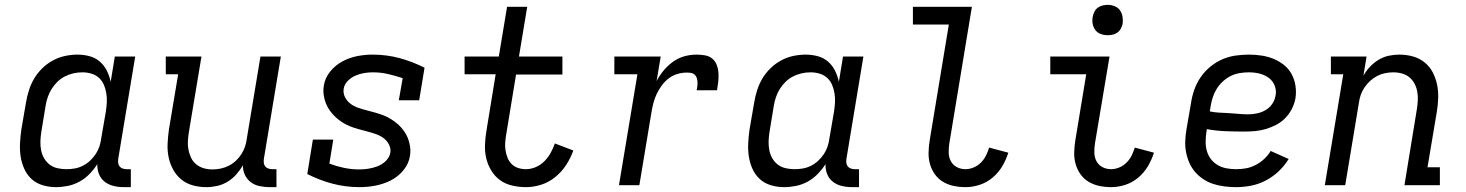

<svg xmlns="http://www.w3.org/2000/svg" viewBox="-20 -763 6040 791"><path d="M210 8Q210 8 210 8Q210 8 210 8Q182 8 155.5 0Q129 -8 110 -25.5Q91 -43 80 -67.5Q69 -92 65 -118.5Q61 -145 62.5 -173.5Q64 -202 68 -230L87 -340Q91 -365 99 -390.5Q107 -416 120.5 -439Q134 -462 154 -481.5Q174 -501 198 -514Q222 -527 248 -532.5Q274 -538 299 -538Q325 -538 349 -531.5Q373 -525 391 -509.5Q409 -494 420 -472Q431 -450 436 -426L453 -530H537L467 -108Q466 -99 467 -91Q468 -83 473 -77Q478 -71 486 -68.5Q494 -66 502 -66H519V8H490Q468 8 447.5 3Q427 -2 411 -14.5Q395 -27 387.5 -46.5Q380 -66 381 -87Q367 -65 348.5 -46Q330 -27 307 -14.5Q284 -2 259 3Q234 8 210 8ZM254 -66Q271 -66 288 -69Q305 -72 321 -80Q337 -88 350.5 -100.5Q364 -113 374 -128Q384 -143 389.5 -159.5Q395 -176 397 -193L416 -303Q419 -322 420 -341Q421 -360 418 -378.5Q415 -397 408 -413.5Q401 -430 388 -442Q375 -454 357 -459.5Q339 -465 320 -465Q301 -465 283 -461Q265 -457 248 -448.5Q231 -440 217 -426.5Q203 -413 193 -397Q183 -381 177 -363.5Q171 -346 168 -328L150 -218Q147 -199 146.5 -180Q146 -161 149.5 -143.5Q153 -126 162 -110.5Q171 -95 185 -84.5Q199 -74 217 -70Q235 -66 254 -66Z M830 8Q801 8 774 0.5Q747 -7 726.5 -24Q706 -41 693 -65Q680 -89 674.5 -116Q669 -143 670.5 -172Q672 -201 676 -230L714 -457H663V-530H810L758 -218Q755 -199 754 -181Q753 -163 756.5 -145.5Q760 -128 767.5 -112.5Q775 -97 788.5 -86Q802 -75 819 -70Q836 -65 855 -65Q872 -65 889 -68.5Q906 -72 922 -80Q938 -88 951.5 -100.5Q965 -113 974.5 -128Q984 -143 989.5 -159.5Q995 -176 997 -193L1053 -530H1137L1067 -108Q1066 -99 1067 -91Q1068 -83 1073 -77Q1078 -71 1086 -68.5Q1094 -66 1102 -66H1119V8H1090Q1069 8 1048.5 3.5Q1028 -1 1012.5 -13Q997 -25 988.5 -43.5Q980 -62 981 -82Q969 -62 953 -44Q937 -26 917 -14Q897 -2 874.5 3Q852 8 830 8Z M1461 8Q1403 8 1349 -6.5Q1295 -21 1246 -46L1269 -188H1353L1337 -89Q1366 -78 1397 -71.5Q1428 -65 1460 -65Q1479 -65 1498 -68Q1517 -71 1535.5 -78Q1554 -85 1569 -99.5Q1584 -114 1588 -133Q1591 -152 1582 -168.5Q1573 -185 1559 -195Q1545 -205 1527.5 -211Q1510 -217 1492.5 -221.5Q1475 -226 1457 -231Q1439 -236 1422.5 -242.5Q1406 -249 1391 -258.5Q1376 -268 1363 -280Q1350 -292 1339.5 -306.5Q1329 -321 1322.5 -337.5Q1316 -354 1313.5 -372.5Q1311 -391 1314 -410Q1319 -442 1340.5 -468.5Q1362 -495 1391.5 -510.5Q1421 -526 1452.5 -532Q1484 -538 1515 -538Q1573 -538 1626.5 -523.5Q1680 -509 1729 -484L1707 -350H1623L1639 -441Q1609 -451 1578.5 -458Q1548 -465 1516 -465Q1498 -465 1480 -462Q1462 -459 1444.5 -451.5Q1427 -444 1413 -430Q1399 -416 1396 -398Q1393 -379 1401.5 -362.5Q1410 -346 1424 -335.5Q1438 -325 1455.5 -319Q1473 -313 1490.5 -308.5Q1508 -304 1526 -299Q1544 -294 1560.5 -287.5Q1577 -281 1592 -271.5Q1607 -262 1620 -250.5Q1633 -239 1643.5 -224.5Q1654 -210 1660.5 -193.5Q1667 -177 1669.5 -158.5Q1672 -140 1669 -121Q1664 -88 1641.5 -61Q1619 -34 1588.5 -19Q1558 -4 1525.5 2Q1493 8 1461 8Z M2147 8Q2118 8 2090 1.5Q2062 -5 2040.5 -20.5Q2019 -36 2004.5 -59.5Q1990 -83 1983.5 -109.5Q1977 -136 1978 -165.5Q1979 -195 1984 -224L2022 -457H1894V-530H2035L2069 -735H2152L2118 -530H2297V-456H2106L2066 -212Q2063 -195 2061.5 -178Q2060 -161 2062.5 -144.5Q2065 -128 2071 -113Q2077 -98 2088 -87Q2099 -76 2114.5 -71Q2130 -66 2147 -66Q2167 -66 2187 -74.5Q2207 -83 2222.5 -98.5Q2238 -114 2248.5 -133Q2259 -152 2266 -172L2342 -143Q2331 -112 2312.5 -83.5Q2294 -55 2267.5 -33.5Q2241 -12 2209.5 -2Q2178 8 2147 8Z M2530 0 2606 -457H2511V-530H2702L2685 -429Q2697 -452 2714 -472.5Q2731 -493 2752.5 -508.5Q2774 -524 2799 -531Q2824 -538 2849 -538Q2867 -538 2884.5 -535Q2902 -532 2914.5 -521.5Q2927 -511 2933 -495Q2939 -479 2940 -461.5Q2941 -444 2939 -426Q2937 -408 2934 -391H2850Q2852 -399 2853 -408Q2854 -417 2853.5 -425.5Q2853 -434 2850.5 -442Q2848 -450 2842 -455.5Q2836 -461 2827.5 -462.5Q2819 -464 2810 -464Q2791 -464 2771.5 -458.5Q2752 -453 2735.5 -440.5Q2719 -428 2706.5 -411Q2694 -394 2685.5 -376Q2677 -358 2672 -339Q2667 -320 2664 -301L2614 0Z M3210 8Q3210 8 3210 8Q3210 8 3210 8Q3182 8 3155.5 0Q3129 -8 3110 -25.5Q3091 -43 3080 -67.5Q3069 -92 3065 -118.5Q3061 -145 3062.5 -173.5Q3064 -202 3068 -230L3087 -340Q3091 -365 3099 -390.5Q3107 -416 3120.5 -439Q3134 -462 3154 -481.5Q3174 -501 3198 -514Q3222 -527 3248 -532.5Q3274 -538 3299 -538Q3325 -538 3349 -531.5Q3373 -525 3391 -509.5Q3409 -494 3420 -472Q3431 -450 3436 -426L3453 -530H3537L3467 -108Q3466 -99 3467 -91Q3468 -83 3473 -77Q3478 -71 3486 -68.5Q3494 -66 3502 -66H3519V8H3490Q3468 8 3447.5 3Q3427 -2 3411 -14.5Q3395 -27 3387.5 -46.5Q3380 -66 3381 -87Q3367 -65 3348.5 -46Q3330 -27 3307 -14.5Q3284 -2 3259 3Q3234 8 3210 8ZM3254 -66Q3271 -66 3288 -69Q3305 -72 3321 -80Q3337 -88 3350.5 -100.5Q3364 -113 3374 -128Q3384 -143 3389.5 -159.5Q3395 -176 3397 -193L3416 -303Q3419 -322 3420 -341Q3421 -360 3418 -378.5Q3415 -397 3408 -413.5Q3401 -430 3388 -442Q3375 -454 3357 -459.5Q3339 -465 3320 -465Q3301 -465 3283 -461Q3265 -457 3248 -448.5Q3231 -440 3217 -426.5Q3203 -413 3193 -397Q3183 -381 3177 -363.5Q3171 -346 3168 -328L3150 -218Q3147 -199 3146.5 -180Q3146 -161 3149.5 -143.5Q3153 -126 3162 -110.5Q3171 -95 3185 -84.5Q3199 -74 3217 -70Q3235 -66 3254 -66Z M3958 8Q3933 8 3909 3Q3885 -2 3865 -14Q3845 -26 3831.5 -45Q3818 -64 3811.5 -86.5Q3805 -109 3805.5 -134Q3806 -159 3810 -184L3889 -662H3741V-735H3984L3891 -172Q3888 -153 3888.5 -133.5Q3889 -114 3897.5 -98.5Q3906 -83 3922 -74.5Q3938 -66 3958 -66Q3974 -66 3991 -73Q4008 -80 4021 -93Q4034 -106 4042 -122Q4050 -138 4055 -155L4134 -134Q4125 -105 4109 -78Q4093 -51 4069 -31Q4045 -11 4016 -1.5Q3987 8 3958 8Z M4558 8Q4533 8 4509 3Q4485 -2 4465 -14Q4445 -26 4431.5 -45Q4418 -64 4411.5 -86.5Q4405 -109 4405.5 -134Q4406 -159 4410 -184L4455 -457H4307V-530H4551L4491 -172Q4488 -153 4488.5 -133.5Q4489 -114 4497.5 -98.5Q4506 -83 4522 -74.5Q4538 -66 4558 -66Q4574 -66 4591 -73Q4608 -80 4621 -93Q4634 -106 4642 -122Q4650 -138 4655 -155L4734 -134Q4725 -105 4709 -78Q4693 -51 4669 -31Q4645 -11 4616 -1.5Q4587 8 4558 8ZM4543 -618Q4528 -618 4514.5 -623Q4501 -628 4492.5 -639.5Q4484 -651 4481.5 -665.5Q4479 -680 4482 -695Q4484 -705 4489 -715Q4494 -725 4503 -731.5Q4512 -738 4522.5 -740.5Q4533 -743 4543 -743Q4558 -743 4572 -737.5Q4586 -732 4594 -720.5Q4602 -709 4604.5 -694.5Q4607 -680 4605 -665Q4603 -655 4597.5 -645Q4592 -635 4583 -628.5Q4574 -622 4563.5 -620Q4553 -618 4543 -618Z M5073 8Q5049 8 5025 5Q5001 2 4979 -5Q4957 -12 4938 -24.5Q4919 -37 4904.5 -53.5Q4890 -70 4880.5 -91Q4871 -112 4866.5 -135Q4862 -158 4863 -182Q4864 -206 4868 -230L4887 -340Q4891 -367 4900.5 -394Q4910 -421 4926.5 -445Q4943 -469 4966 -488Q4989 -507 5015.5 -518.5Q5042 -530 5070 -534Q5098 -538 5125 -538Q5152 -538 5178 -534Q5204 -530 5227 -520.5Q5250 -511 5269.5 -495.5Q5289 -480 5301 -458Q5313 -436 5317 -410Q5321 -384 5317 -358Q5313 -336 5302.5 -315Q5292 -294 5275.5 -277Q5259 -260 5238 -249Q5217 -238 5195 -231.5Q5173 -225 5151 -223Q5129 -221 5107 -221Q5068 -221 5029 -222.5Q4990 -224 4952 -231L4950 -218Q4947 -198 4947 -178Q4947 -158 4952.5 -139.5Q4958 -121 4969.5 -106.5Q4981 -92 4997.5 -82.5Q5014 -73 5033.5 -69.5Q5053 -66 5073 -66Q5093 -66 5113 -69.5Q5133 -73 5152.5 -83Q5172 -93 5188 -108Q5204 -123 5215 -141L5289 -108Q5272 -80 5247.5 -57Q5223 -34 5194 -19Q5165 -4 5134 2Q5103 8 5073 8ZM5120 -292Q5132 -292 5144.5 -293.5Q5157 -295 5169 -298.5Q5181 -302 5192.5 -308.5Q5204 -315 5213 -324.5Q5222 -334 5227.5 -345.5Q5233 -357 5235 -369Q5238 -383 5235 -397.5Q5232 -412 5224.5 -423.5Q5217 -435 5206 -443Q5195 -451 5181.5 -456Q5168 -461 5153.5 -463Q5139 -465 5125 -465Q5107 -465 5088 -462Q5069 -459 5051.5 -450.5Q5034 -442 5019 -428.5Q5004 -415 4993.5 -398.5Q4983 -382 4977 -364Q4971 -346 4968 -328L4964 -304Q4983 -300 5002.5 -299Q5022 -298 5042 -297Q5062 -296 5081.5 -294Q5101 -292 5120 -292Z M5438 0 5514 -457H5463V-530H5610L5597 -451Q5608 -471 5624 -488Q5640 -505 5660 -517Q5680 -529 5702 -533.5Q5724 -538 5745 -538Q5774 -538 5801 -530.5Q5828 -523 5849 -506Q5870 -489 5882.5 -465Q5895 -441 5900.5 -414Q5906 -387 5905 -358Q5904 -329 5899 -300L5861 -74H5912V0H5766L5817 -312Q5820 -331 5821 -349Q5822 -367 5819 -384.5Q5816 -402 5808 -417.5Q5800 -433 5787 -444Q5774 -455 5756.5 -460Q5739 -465 5720 -465Q5703 -465 5686 -461.5Q5669 -458 5653.5 -450Q5638 -442 5624.5 -429.5Q5611 -417 5601 -402Q5591 -387 5585.5 -370.5Q5580 -354 5578 -337L5522 0Z"/></svg>

Font: Iosevka Curly Slab Extended
Style: Italic
Weight: 400
Width: 7
Italic angle: -9°
Monospace: yes
Designer: Belleve Invis
Foundry: Belleve Invis
Version: Version 11.1.0; ttfautohint (v1.8.3)